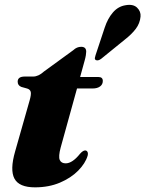

<svg xmlns="http://www.w3.org/2000/svg" viewBox="-20 -772 609 804"><path d="M94.5 -401 69.5 -408Q54 -414 54 -430Q54 -451.5 84 -451.5H119Q141 -451.5 164 -472.5L287 -562Q301.5 -576 320 -576Q341 -576 341 -555.5Q341 -550 339.5 -540.5Q338 -531 334.5 -518.5L315.5 -449.5H392.5Q410.5 -449.5 410.5 -433Q410.5 -418.5 399 -410Q387.5 -401.5 368 -401.5H302.5L234 -154Q224 -116.5 230.2 -102.2Q236.5 -88 255 -88Q283 -88 315 -128Q327.5 -142 336.5 -142Q343 -142 346.2 -136.2Q349.5 -130.5 347 -120Q337.5 -88 307.5 -57.5Q277.5 -27 231 -7.2Q184.5 12.5 126.5 12.5Q60 12.5 40.5 -24Q21 -60.5 43.5 -138.5L104.5 -353Q111 -376.5 108.8 -386.8Q106.5 -397 94.5 -401ZM418.5 -656.5Q431 -694.5 452.8 -719.8Q474.5 -745 505 -750Q537.5 -756 554 -740Q570.5 -724 568.5 -702.5Q566 -674.5 548.8 -651.5Q531.5 -628.5 502.5 -606L404 -526Q391 -516 381 -520.5Q376.5 -524 377.2 -529.2Q378 -534.5 380 -540.5Z"/></svg>

Font: Fraunces 72pt S000 Black
Style: Italic
Weight: 900
Italic angle: -16°
Version: Version 1.000; ttfautohint (v1.8.3)